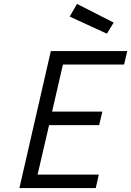

<svg xmlns="http://www.w3.org/2000/svg" viewBox="-20 -950 663 970"><path d="M78.1 0 236.8 -691.9H623L606.9 -624H297.9L243.2 -386.2H497.1L481 -317.9H228L169.9 -67.9H479L463.9 0ZM369.1 -930.2 554.2 -835.9 520 -779.8 332 -866.2Z"/></svg>

Font: TitilliumWeb-Italic
Style: Italic
Weight: 400
Italic angle: -13°
Version: Version 1.001;PS 57.000;hotconv 1.0.70;makeotf.lib2.5.55311